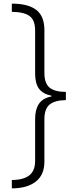

<svg xmlns="http://www.w3.org/2000/svg" viewBox="-20 -819 407 1055"><path d="M45 -799Q135 -799 179.5 -764.5Q224 -730 224 -653V-418Q224 -361 252.5 -337.5Q281 -314 342 -314V-269Q281 -268 252.5 -244.5Q224 -221 224 -164V69Q224 142 176.5 179Q129 216 45 216V170Q108 170 140.5 145Q173 120 173 65V-166Q173 -217 194 -248.5Q215 -280 263 -289V-293Q215 -303 194 -332Q173 -361 173 -415V-651Q173 -708 143 -730.5Q113 -753 45 -754Z"/></svg>

Font: Noto Sans Sinhala UI ExtraCondensed Light
Style: Regular
Weight: 300
Width: 2
Designer: Jelle Bosma - Monotype Design Team
Foundry: Monotype Imaging Inc.
Version: Version 2.006; ttfautohint (v1.8.4.7-5d5b)